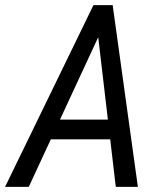

<svg xmlns="http://www.w3.org/2000/svg" viewBox="-52 -731 632 751"><path d="M358.9 -643.1 60.5 0H-32.2L313.5 -710.9H371.6ZM400.9 0 324.2 -653.3 333.5 -710.9H388.7L487.3 0ZM445.8 -263.2 432.1 -186H99.1L112.8 -263.2Z"/></svg>

Font: Roboto Condensed
Style: Italic
Weight: 400
Italic angle: -12°
Designer: Christian Robertson
Foundry: Google
Version: Version 3.0